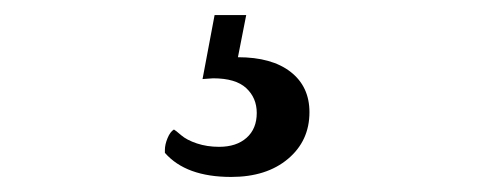

<svg xmlns="http://www.w3.org/2000/svg" viewBox="-20 -28 640 255"><path d="M296 48Q341 48 366 67.5Q391 87 391 121Q391 159 362.5 183Q334 207 287 207Q227 207 199 175V171Q199 164 202.5 155.5Q206 147 211 144Q213 145 220.5 151.5Q228 158 241.5 162.5Q255 167 271 167Q294 167 307.5 155Q321 143 321 122Q321 102 307 89Q293 76 263 76L249 77L265 -8H307Z"/></svg>

Font: Arima Madurai
Style: Regular
Weight: 400
Designer: Joana Correia and Natanael Gama
Foundry: NDISCOVER
Version: Version 1.020